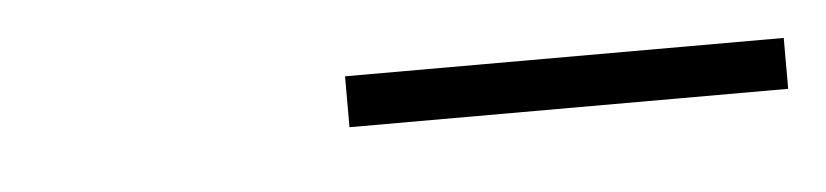

<svg xmlns="http://www.w3.org/2000/svg" viewBox="-22 -766 469 109"><g transform="rotate(-5 212.5 -711.5)"><path d="M175 -697V-726H425V-697Z"/></g></svg>

Font: Encode Sans Cnd Th
Style: Regular
Weight: 100
Width: 3
Designer: Multiple Designers
Foundry: Impallari Type
Version: Version 3.002; ttfautohint (v1.8.3) -l 8 -r 50 -G 200 -x 14 